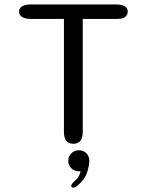

<svg xmlns="http://www.w3.org/2000/svg" viewBox="-20 -639 659 862"><path d="M499.5 -619Q553.5 -619 553.5 -587Q553.5 -571.5 541.5 -562.8Q529.5 -554 506.5 -554H351.5V-47.5Q351.5 6.5 309 6.5Q267 6.5 267 -47.5V-554H119.5Q93 -554 79.2 -562.8Q65.5 -571.5 65.5 -587Q65.5 -602.5 79.2 -610.8Q93 -619 119.5 -619ZM334 35.5Q353 35.5 367 48.5Q381 61.5 381 83Q381 103 371.5 134Q362 165 332 191Q325 197.5 319 200.5Q313 203.5 308 203.5Q304 203.5 301.8 200.8Q299.5 198 299.5 195.5Q299.5 191.5 304 185.5Q308.5 179.5 317 172.5Q327 164 333.2 152.8Q339.5 141.5 342 129.5Q341 130 338.2 130Q335.5 130 334 130Q314 130 300.2 116.5Q286.5 103 286.5 83Q286.5 63.5 300.2 49.5Q314 35.5 334 35.5Z"/></svg>

Font: Sono ExtraLight Monospace
Style: Regular
Weight: 400
Version: Version 2.112